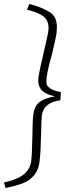

<svg xmlns="http://www.w3.org/2000/svg" viewBox="-59 -771 374 965"><path d="M83 80Q95 63 98 37Q102 5 104 -94Q104 -107 105 -141.5Q106 -176 108 -192Q114 -239 140 -258.5Q166 -278 218 -287Q133 -302 133 -366Q133 -376 134 -381Q139 -416 166 -531Q180 -590 184 -614Q185 -620 185 -630Q185 -668 160 -688Q133 -709 77 -722L88 -751Q145 -737 184 -714Q208 -701 217.5 -681.5Q227 -662 227 -635Q227 -626 225 -602Q221 -575 201 -494Q174 -398 174 -363Q174 -348 179 -340Q191 -326 207.5 -319Q224 -312 247 -308L244 -267Q160 -256 151 -190Q150 -181 149 -154.5Q148 -128 148 -114Q146 -7 140 39Q136 78 117 104Q93 136 57.5 149.5Q22 163 -31 174L-39 146Q55 127 83 80Z"/></svg>

Font: Bellota Text Light
Style: Italic
Weight: 300
Italic angle: -7.5°
Designer: Kemie Guaida
Foundry: Kemie Guaida
Version: Version 4.001